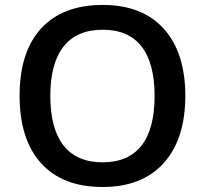

<svg xmlns="http://www.w3.org/2000/svg" viewBox="-20 -745 827 775"><path d="M728 -357.9Q728 -183.6 640.9 -86.9Q553.7 9.8 394 9.8Q232.4 9.8 145.8 -86.2Q59.1 -182.1 59.1 -358.9Q59.1 -535.6 146.2 -630.4Q233.4 -725.1 395 -725.1Q554.2 -725.1 641.1 -628.9Q728 -532.7 728 -357.9ZM183.1 -357.9Q183.1 -226.1 236.3 -158Q289.6 -89.8 394 -89.8Q498 -89.8 551 -157.2Q604 -224.6 604 -357.9Q604 -489.3 551.5 -557.1Q499 -625 395 -625Q290 -625 236.6 -557.1Q183.1 -489.3 183.1 -357.9Z"/></svg>

Font: f1_44652          
Style: Regular
Weight: 600
Foundry: Ascender Corporation
Version: Version 1.10